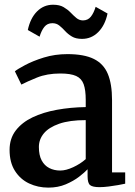

<svg xmlns="http://www.w3.org/2000/svg" viewBox="-20 -802 585 832"><path d="M189.5 11Q144.5 11 106.2 -7Q68 -25 44.8 -61.5Q21.5 -98 21.5 -152.5Q21.5 -201.5 48.2 -236.5Q75 -271.5 121 -293.5Q167 -315.5 226.5 -326.2Q286 -337 351.5 -338V-369.5Q351.5 -412 342.5 -437Q333.5 -462 309.8 -472.8Q286 -483.5 241.5 -483.5Q183.5 -483.5 140 -465.8Q96.5 -448 72.5 -435.5L44.5 -493Q55 -502 88.8 -520Q122.5 -538 170.2 -552.8Q218 -567.5 272 -567.5Q344.5 -567.5 386.8 -546.5Q429 -525.5 447.2 -481.8Q465.5 -438 465.5 -368.5V-55H522.5V-6Q511.5 -3.5 492 0Q472.5 3.5 450.8 6.2Q429 9 411 9Q381.5 9 370.5 0.2Q359.5 -8.5 359.5 -38.5V-68.5Q347 -55 322.8 -36.2Q298.5 -17.5 264.8 -3.2Q231 11 189.5 11ZM241 -63Q266 -63 297.2 -77.5Q328.5 -92 351.5 -112.5V-281.5Q281.5 -281.5 236.5 -265.8Q191.5 -250 170 -224Q148.5 -198 148.5 -165Q148.5 -129.5 160.5 -107Q172.5 -84.5 193.5 -73.8Q214.5 -63 241 -63ZM100.5 -672Q111.5 -723.5 140.5 -752.5Q169.5 -781.5 210 -781.5Q238 -781.5 255.5 -771.2Q273 -761 285.8 -747.8Q298.5 -734.5 310.8 -724.2Q323 -714 339 -713.5Q361 -713.5 373.8 -729.8Q386.5 -746 394.5 -772.5L446 -743.5Q435.5 -693 406 -663.2Q376.5 -633.5 335.5 -633.5Q308.5 -633.5 291.5 -643.8Q274.5 -654 262.2 -667.5Q250 -681 237.2 -691.2Q224.5 -701.5 207 -701.5Q185 -701.5 172.2 -685.5Q159.5 -669.5 151.5 -643Z"/></svg>

Font: Merriweather SemiBold
Style: Regular
Weight: 600
Version: Version 2.100